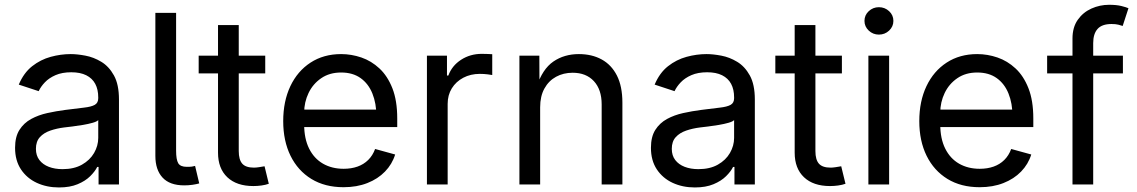

<svg xmlns="http://www.w3.org/2000/svg" viewBox="-20 -782 4820 814"><path d="M230 12.7Q178.2 12.7 136 -6.8Q93.8 -26.4 68.8 -64Q43.9 -101.6 43.9 -155.3Q43.9 -202.1 62.5 -231.4Q81.1 -260.7 112.1 -277.6Q143.1 -294.4 180.7 -302.7Q218.3 -311 256.3 -315.9Q305.2 -322.3 335.9 -325.7Q366.7 -329.1 381.6 -337.4Q396.5 -345.7 396.5 -365.7V-368.7Q396.5 -402.8 383.8 -426.5Q371.1 -450.2 345.7 -462.9Q320.3 -475.6 282.2 -475.6Q243.2 -475.6 215.3 -463.4Q187.5 -451.2 170.2 -432.9Q152.8 -414.6 144 -395.5L59.6 -423.3Q80.6 -473.1 116.2 -501.2Q151.9 -529.3 194.8 -541Q237.8 -552.7 279.8 -552.7Q307.1 -552.7 342 -546.1Q377 -539.6 409.4 -520Q441.9 -500.5 463.1 -462.2Q484.4 -423.8 484.4 -359.9V0H397.9V-74.2H392.1Q382.8 -55.2 362.3 -34.9Q341.8 -14.6 309.1 -1Q276.4 12.7 230 12.7ZM245.1 -64.9Q293.9 -64.9 327.6 -84Q361.3 -103 378.9 -133.5Q396.5 -164.1 396.5 -197.3V-272.9Q391.1 -266.6 373 -261.5Q355 -256.3 331.8 -252.4Q308.6 -248.5 286.9 -245.8Q265.1 -243.2 252.4 -241.7Q220.7 -237.8 193.1 -228.3Q165.5 -218.8 148.9 -200.4Q132.3 -182.1 132.3 -150.9Q132.3 -122.6 147 -103.5Q161.6 -84.5 187 -74.7Q212.4 -64.9 245.1 -64.9Z M761.2 3.9Q699.7 3.9 669.2 -29.1Q638.7 -62 638.7 -121.1V-727.5H726.6V-143.1Q726.6 -105.5 735.6 -90.1Q744.6 -74.7 772 -74.7Q786.1 -74.7 793.5 -75.7Q800.8 -76.7 807.1 -78.6L824.7 -4.4Q813 -1 795.9 1.5Q778.8 3.9 761.2 3.9Z M1104.5 -545.9V-470.7H822.3V-545.9ZM904.3 -675.8H992.2V-141.6Q992.2 -105 1007.1 -88.1Q1022 -71.3 1056.6 -71.3Q1064.9 -71.3 1077.9 -73.2Q1090.8 -75.2 1101.6 -77.1L1119.6 -2.9Q1106 2 1088.6 4.4Q1071.3 6.8 1054.2 6.8Q983.4 6.8 943.8 -30.5Q904.3 -67.9 904.3 -134.8Z M1436.5 11.7Q1357.4 11.7 1300 -23.4Q1242.7 -58.6 1211.7 -121.6Q1180.7 -184.6 1180.7 -268.6Q1180.7 -352.5 1210.9 -416.5Q1241.2 -480.5 1296.6 -516.6Q1352.1 -552.7 1426.3 -552.7Q1469.7 -552.7 1512 -538.3Q1554.2 -523.9 1588.6 -491.9Q1623 -460 1643.6 -407.7Q1664.1 -355.5 1664.1 -279.8V-243.2H1240.2V-317.4H1616.7L1575.7 -290Q1575.7 -343.8 1558.8 -385.5Q1542 -427.2 1508.8 -450.9Q1475.6 -474.6 1426.3 -474.6Q1377 -474.6 1341.8 -450.4Q1306.6 -426.3 1288.1 -387.5Q1269.5 -348.6 1269.5 -304.2V-254.9Q1269.5 -194.3 1290.5 -152.1Q1311.5 -109.9 1349.4 -88.1Q1387.2 -66.4 1437 -66.4Q1469.2 -66.4 1495.6 -75.7Q1522 -85 1541 -103.8Q1560.1 -122.6 1570.3 -150.4L1655.3 -127Q1642.6 -85.9 1612.3 -54.7Q1582 -23.4 1537.4 -5.9Q1492.7 11.7 1436.5 11.7Z M1790 0V-545.9H1875V-461.9H1880.9Q1896 -503.4 1934.8 -528.6Q1973.6 -553.7 2022.5 -553.7Q2032.2 -553.7 2045.7 -553.2Q2059.1 -552.7 2066.9 -552.2V-463.9Q2063 -464.8 2047.4 -466.8Q2031.7 -468.8 2014.2 -468.8Q1975.1 -468.8 1944.1 -452.4Q1913.1 -436 1895.5 -407.5Q1877.9 -378.9 1877.9 -341.8V0Z M2270 -327.1V0H2182.1V-545.9H2266.6L2267.1 -413.6H2254.9Q2279.8 -489.3 2325.9 -521Q2372.1 -552.7 2434.1 -552.7Q2489.3 -552.7 2530.8 -530Q2572.3 -507.3 2595.5 -461.7Q2618.7 -416 2618.7 -346.7V0H2530.8V-339.4Q2530.8 -402.3 2497.8 -438Q2464.8 -473.6 2407.7 -473.6Q2368.7 -473.6 2337.4 -456.5Q2306.2 -439.5 2288.1 -406.7Q2270 -374 2270 -327.1Z M2925.8 12.7Q2874 12.7 2831.8 -6.8Q2789.6 -26.4 2764.6 -64Q2739.7 -101.6 2739.7 -155.3Q2739.7 -202.1 2758.3 -231.4Q2776.9 -260.7 2807.9 -277.6Q2838.9 -294.4 2876.5 -302.7Q2914.1 -311 2952.1 -315.9Q3001 -322.3 3031.7 -325.7Q3062.5 -329.1 3077.4 -337.4Q3092.3 -345.7 3092.3 -365.7V-368.7Q3092.3 -402.8 3079.6 -426.5Q3066.9 -450.2 3041.5 -462.9Q3016.1 -475.6 2978 -475.6Q2939 -475.6 2911.1 -463.4Q2883.3 -451.2 2866 -432.9Q2848.6 -414.6 2839.8 -395.5L2755.4 -423.3Q2776.4 -473.1 2812 -501.2Q2847.7 -529.3 2890.6 -541Q2933.6 -552.7 2975.6 -552.7Q3002.9 -552.7 3037.8 -546.1Q3072.8 -539.6 3105.2 -520Q3137.7 -500.5 3158.9 -462.2Q3180.2 -423.8 3180.2 -359.9V0H3093.8V-74.2H3087.9Q3078.6 -55.2 3058.1 -34.9Q3037.6 -14.6 3004.9 -1Q2972.2 12.7 2925.8 12.7ZM2940.9 -64.9Q2989.7 -64.9 3023.4 -84Q3057.1 -103 3074.7 -133.5Q3092.3 -164.1 3092.3 -197.3V-272.9Q3086.9 -266.6 3068.8 -261.5Q3050.8 -256.3 3027.6 -252.4Q3004.4 -248.5 2982.7 -245.8Q2960.9 -243.2 2948.2 -241.7Q2916.5 -237.8 2888.9 -228.3Q2861.3 -218.8 2844.7 -200.4Q2828.1 -182.1 2828.1 -150.9Q2828.1 -122.6 2842.8 -103.5Q2857.4 -84.5 2882.8 -74.7Q2908.2 -64.9 2940.9 -64.9Z M3549.3 -545.9V-470.7H3267.1V-545.9ZM3349.1 -675.8H3437V-141.6Q3437 -105 3451.9 -88.1Q3466.8 -71.3 3501.5 -71.3Q3509.8 -71.3 3522.7 -73.2Q3535.6 -75.2 3546.4 -77.1L3564.5 -2.9Q3550.8 2 3533.4 4.4Q3516.1 6.8 3499 6.8Q3428.2 6.8 3388.7 -30.5Q3349.1 -67.9 3349.1 -134.8Z M3661.6 0V-545.9H3749.5V0ZM3706.1 -635.3Q3681.2 -635.3 3663.1 -652.3Q3645 -669.4 3645 -693.4Q3645 -717.8 3663.1 -734.6Q3681.2 -751.5 3706.1 -751.5Q3731.4 -751.5 3749.5 -734.6Q3767.6 -717.8 3767.6 -693.4Q3767.6 -669.4 3749.5 -652.3Q3731.4 -635.3 3706.1 -635.3Z M4133.3 11.7Q4054.2 11.7 3996.8 -23.4Q3939.5 -58.6 3908.4 -121.6Q3877.4 -184.6 3877.4 -268.6Q3877.4 -352.5 3907.7 -416.5Q3938 -480.5 3993.4 -516.6Q4048.8 -552.7 4123 -552.7Q4166.5 -552.7 4208.7 -538.3Q4251 -523.9 4285.4 -491.9Q4319.8 -460 4340.3 -407.7Q4360.8 -355.5 4360.8 -279.8V-243.2H3937V-317.4H4313.5L4272.5 -290Q4272.5 -343.8 4255.6 -385.5Q4238.8 -427.2 4205.6 -450.9Q4172.4 -474.6 4123 -474.6Q4073.7 -474.6 4038.6 -450.4Q4003.4 -426.3 3984.9 -387.5Q3966.3 -348.6 3966.3 -304.2V-254.9Q3966.3 -194.3 3987.3 -152.1Q4008.3 -109.9 4046.1 -88.1Q4084 -66.4 4133.8 -66.4Q4166 -66.4 4192.4 -75.7Q4218.8 -85 4237.8 -103.8Q4256.8 -122.6 4267.1 -150.4L4352.1 -127Q4339.4 -85.9 4309.1 -54.7Q4278.8 -23.4 4234.1 -5.9Q4189.5 11.7 4133.3 11.7Z M4740.7 -545.9V-470.7H4419.4V-545.9ZM4526.9 0V-618.7Q4526.9 -666 4549.1 -697.8Q4571.3 -729.5 4606.9 -745.6Q4642.6 -761.7 4682.1 -761.7Q4713.4 -761.7 4733.9 -756.6Q4754.4 -751.5 4764.2 -747.1L4739.7 -671.9Q4732.9 -674.3 4721.9 -677.2Q4710.9 -680.2 4692.4 -680.2Q4651.9 -680.2 4633.3 -659.4Q4614.7 -638.7 4614.7 -599.1V0Z"/></svg>

Font: Adwaita Sans
Style: Regular
Weight: 400
Designer: Rasmus Andersson
Foundry: rsms
Version: Version 4.001;git-9221beed3